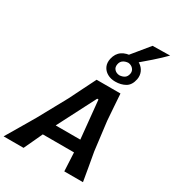

<svg xmlns="http://www.w3.org/2000/svg" viewBox="-300 -1288 1298 1433"><g transform="rotate(30 348.5 -572.0)"><path d="M-39 0Q-4.5 -58 33 -121.8Q70.5 -185.5 104.5 -243.5L238.5 -487.5Q270 -550.5 296.5 -604Q323 -657.5 351 -713H556.5Q560 -659 564 -603.8Q568 -548.5 572.5 -486.5L603 -240.5Q613.5 -183 624.5 -119.2Q635.5 -55.5 645 0H484Q482 -38 480 -78.5Q478 -119 476 -159H207Q188.5 -119 169.8 -78.8Q151 -38.5 133 0ZM425.5 -592.5 257 -265H469L436.5 -592.5ZM477.5 -770Q438 -770 408.8 -786.8Q379.5 -803.5 366.2 -832.5Q353 -861.5 361 -899Q372.5 -949.5 408 -973.5Q443.5 -997.5 495.5 -997.5Q535.5 -997.5 563.8 -979.2Q592 -961 605 -931.5Q618 -902 611.5 -867.5Q600.5 -812.5 563.5 -791.2Q526.5 -770 477.5 -770ZM481 -826.5Q506 -828 523.5 -839.2Q541 -850.5 546.5 -877Q551.5 -902.5 535 -920.8Q518.5 -939 492.5 -941Q467 -939 449.8 -927.2Q432.5 -915.5 427.5 -891.5Q421.5 -863 437.8 -845.5Q454 -828 481 -826.5ZM433 -954.5Q472.5 -1002 510 -1048.2Q547.5 -1094.5 586 -1141L736 -1143.5Q696 -1102.5 638.5 -1051.8Q581 -1001 527 -956Z"/></g></svg>

Font: Commissioner Loud SemiBold
Style: Italic
Weight: 600
Italic angle: -12°
Designer: Kostas Bartsokas
Foundry: Kostas Bartsokas
Version: Version 1.000; ttfautohint (v1.8.3)